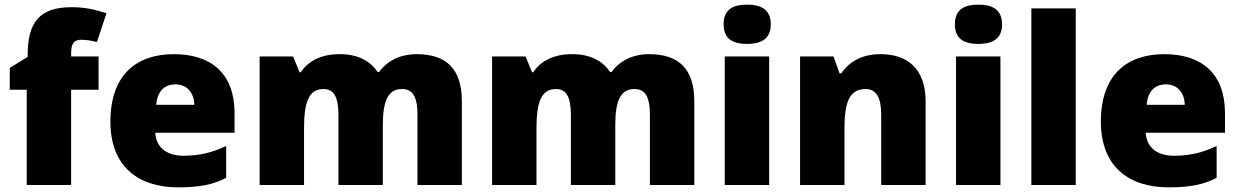

<svg xmlns="http://www.w3.org/2000/svg" viewBox="-20 -796 5332 826"><path d="M404 -410V-553H286V-568C286 -608 299 -625 328 -625C355 -625 378 -620 397 -615L438 -739C387 -756 344 -765 287 -765C153 -765 99 -703 99 -560V-551L22 -504V-410H95V0H286V-410Z M728 -563C565 -563 455 -472 455 -273C455 -76 579 10 746 10C842 10 900 -3 953 -31V-168C892 -139 838 -126 769 -126C691 -126 651 -167 648 -225H989V-310C989 -479 889 -563 728 -563ZM735 -433C787 -433 815 -394 816 -345H652C657 -406 690 -433 735 -433Z M1772 -563C1703 -563 1646 -535 1611 -486H1605C1572 -534 1521 -563 1440 -563C1358 -563 1303 -530 1274 -485H1269L1241 -553H1097V0H1288V-242C1288 -352 1306 -413 1372 -413C1415 -413 1436 -381 1436 -301V0H1627V-258C1627 -357 1647 -413 1709 -413C1753 -413 1776 -385 1776 -301V0H1967V-360C1967 -502 1898 -563 1772 -563Z M2772 -563C2703 -563 2646 -535 2611 -486H2605C2572 -534 2521 -563 2440 -563C2358 -563 2303 -530 2274 -485H2269L2241 -553H2097V0H2288V-242C2288 -352 2306 -413 2372 -413C2415 -413 2436 -381 2436 -301V0H2627V-258C2627 -357 2647 -413 2709 -413C2753 -413 2776 -385 2776 -301V0H2967V-360C2967 -502 2898 -563 2772 -563Z M3194 -776C3138 -776 3093 -759 3093 -691C3093 -625 3138 -607 3194 -607C3249 -607 3296 -625 3296 -691C3296 -759 3249 -776 3194 -776ZM3289 -553H3098V0H3289Z M3768 -563C3690 -563 3634 -532 3599 -480H3592L3566 -553H3422V0H3613V-242C3613 -352 3632 -413 3704 -413C3751 -413 3771 -375 3771 -302V0H3962V-360C3962 -502 3882 -563 3768 -563Z M4189 -776C4133 -776 4088 -759 4088 -691C4088 -625 4133 -607 4189 -607C4244 -607 4291 -625 4291 -691C4291 -759 4244 -776 4189 -776ZM4284 -553H4093V0H4284Z M4608 0V-760H4417V0Z M4989 -563C4826 -563 4716 -472 4716 -273C4716 -76 4840 10 5007 10C5103 10 5161 -3 5214 -31V-168C5153 -139 5099 -126 5030 -126C4952 -126 4912 -167 4909 -225H5250V-310C5250 -479 5150 -563 4989 -563ZM4996 -433C5048 -433 5076 -394 5077 -345H4913C4918 -406 4951 -433 4996 -433Z"/></svg>

Font: Noto Sans Gurmukhi Black
Style: Regular
Weight: 900
Designer: Jelle Bosma - Monotype Design Team
Foundry: Monotype Imaging Inc.
Version: Version 2.004